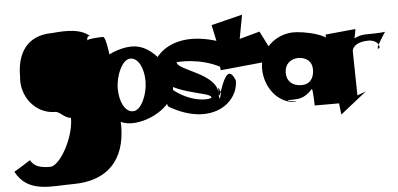

<svg xmlns="http://www.w3.org/2000/svg" viewBox="-232 -968 3640 1755"><g transform="rotate(-5 1588.5 -90.5)"><path d="M-155 451C-47 661 178 611 370 611C688 611 855 431 855 117C855 61 816 -705 760 -705C734 -705 628 -702 614 -686C614 -732 639 -733 657 -709C578 -799 424 -793 302 -781C77 -781 -27 -635 -27 -410C-47 -232 81 -60 266 -60C306 -60 347 4 404 6C404 192 263 436 176 436C60 436 24 405 -4 359C-4 359 -156 457 -155 451Z M607 -288C607 -125 764 104 952 104C1140 104 1358 -37 1358 -200C1358 -363 1205 -595 1017 -595C829 -595 607 -451 607 -288ZM853 -222C853 -338 915 -486 991 -486C1067 -486 1112 -383 1112 -267C1112 -151 1051 -4 975 -4C899 -4 853 -106 853 -222Z M1187 -348C1304 -118 1699 -125 1699 -68C1699 -50 1513 -27 1333 -184C1333 -200 1259 -50 1304 -16C1670 196 1935 10 1935 -202C1843 -440 1767 46 1767 -112C1767 -250 1808 46 1808 -112V-100C1808 -238 1767 58 1767 -100C1767 -284 1410 -340 1410 -416C1410 -416 1619 -442 1823 -330C1823 -318 1897 -537 1846 -560C1378 -731 1187 -468 1187 -348Z M1758 -726 1824 -418 1778 -489 1806 -308 2325 -359 2189 -629 2003 -578 2044 -797Z M2183 -288C2183 -119 2300 41 2469 41H2452C2531 41 2283 17 2452 17C2531 17 2577 -18 2620 -65C2631 -58 2633 88 2633 88H2869L2882 -394C2882 -555 2571 -597 2493 -595C2324 -591 2183 -457 2183 -288ZM2395 -232C2395 -312 2450 -358 2526 -358C2594 -354 2646 -317 2646 -242C2646 -163 2608 -108 2530 -108C2449 -108 2395 -153 2395 -232Z M2788 -549 2868 192 3110 0 3030 30 3023 -375C3023 -395 3042 -460 3180 -460C3268 -455 3289 -379 3255 -379C3233 -379 3332 -527 3332 -527C3332 -527 3288 -519 3162 -519C3054 -519 2978 -456 3010 -402C3037 -402 3064 -562 3064 -576Z"/></g></svg>

Font: Chaingun
Style: Regular
Weight: 400
Version: Version 0.91